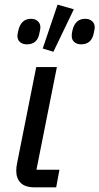

<svg xmlns="http://www.w3.org/2000/svg" viewBox="-20 -807 428 827"><path d="M222 0H130Q88 0 69 -19.5Q50 -39 50 -71Q50 -79 51 -88.5Q52 -98 54 -106L136 -518H225L137 -76H236ZM210 -584 164 -598 228 -787 298 -767ZM96 -616Q78 -616 66.5 -625.5Q55 -635 55 -652Q55 -657 56 -662Q57 -667 59 -676Q64 -699 77.5 -712.5Q91 -726 114 -726Q131 -726 142.5 -716Q154 -706 154 -689Q154 -682 150 -665Q142 -616 96 -616ZM329 -616Q312 -616 300.5 -625.5Q289 -635 289 -652Q289 -657 289.5 -662Q290 -667 292 -676Q297 -699 310.5 -712.5Q324 -726 347 -726Q365 -726 376.5 -716Q388 -706 388 -689Q388 -684 387 -679.5Q386 -675 384 -665Q375 -616 329 -616Z"/></svg>

Font: IBM Plex Sans Text
Style: Italic
Weight: 450
Italic angle: -11°
Designer: Mike Abbink, Paul van der Laan, Pieter van Rosmalen
Foundry: Bold Monday
Version: Version 3.005